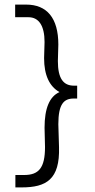

<svg xmlns="http://www.w3.org/2000/svg" viewBox="-20 -721 415 836"><path d="M74 95C182 95 241 60 237 -80L234 -180C234 -268 258 -292 301 -292H316V-348H302C256 -348 232 -379 232 -455L234 -527C234 -643 184 -701 94 -701H46V-646H104C149 -646 174 -609 174 -538L172 -468C172 -394 195 -345 239 -320C196 -301 174 -250 174 -165L176 -81C176 10 149 41 85 41H47V95Z"/></svg>

Font: Inconsolata Condensed
Style: Regular
Weight: 400
Width: 3
Monospace: yes
Designer: Raph Levien, Cyreal, Brenton Simpson
Foundry: Raph Levien, Cyreal, Google
Version: Version 3.100